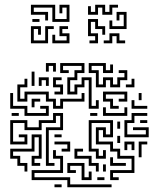

<svg xmlns="http://www.w3.org/2000/svg" viewBox="-20 -771 682 807"><path d="M173 -470V-506H215V-470H203V-494H185V-470ZM353 -314V-434H335V-404H305V-374H263V-446H293V-476H323V-494H245V-476H269V-464H233V-506H335V-464H305V-434H275V-386H293V-416H323V-446H365V-326H383V-350H395V-314ZM383 -404V-464H353V-506H425V-476H443V-500H455V-464H413V-494H365V-476H395V-416H413V-446H455V-416H473V-446H503V-464H479V-476H515V-434H485V-404H443V-434H425V-404ZM113 -410V-470H125V-410ZM143 -410V-446H185V-410H173V-434H155V-410ZM209 -374V-386H233V-404H203V-446H239V-434H215V-416H245V-374ZM509 -404V-416H533V-440H545V-404ZM203 -314V-344H173V-374H95V-344H53V-416H83V-440H95V-404H65V-356H83V-386H185V-356H215V-326H233V-356H323V-380H335V-344H245V-314ZM443 -314V-344H413V-386H515V-344H479V-356H503V-374H425V-356H455V-326H479V-314ZM83 -284V-314H23V-380H35V-326H95V-296H173V-314H149V-326H185V-284ZM563 -350V-380H575V-350ZM113 -320V-356H149V-344H125V-320ZM533 -314V-350H545V-326H599V-314ZM413 -284V-320H425V-296H503V-320H515V-284ZM173 -74V-236H233V-284H215V-254H155V-224H83V-254H35V-176H83V-194H59V-206H95V-164H23V-266H95V-236H143V-266H203V-296H245V-224H185V-86H209V-74ZM503 -194V-266H533V-296H599V-284H545V-254H515V-206H593V-224H539V-236H605V-194ZM359 -284V-296H389V-284ZM29 -284V-296H59V-284ZM443 -14V-56H533V-104H473V-134H443V-164H383V-236H425V-206H443V-254H365V-146H395V-116H413V-140H425V-104H383V-134H353V-266H455V-194H413V-224H395V-176H455V-146H485V-116H545V-44H455V-26H479V-14ZM569 -254V-266H599V-254ZM473 -230V-260H485V-230ZM83 -50V-74H53V-104H23V-146H113V-206H155V-104H125V-86H149V-74H113V-116H143V-194H125V-134H35V-116H65V-86H95V-50ZM209 -194V-206H239V-194ZM473 -170V-200H485V-170ZM239 -134V-146H263V-164H209V-176H275V-134ZM503 -140V-176H545V-140H533V-164H515V-140ZM563 -110V-176H599V-164H575V-110ZM383 -50V-74H353V-104H293V-146H329V-134H305V-116H365V-86H395V-50ZM263 16V-14H113V-56H233V-104H203V-140H215V-116H245V-44H125V-26H275V4H449V16ZM443 -74V-110H455V-86H509V-74ZM323 -14V-74H275V-56H299V-44H263V-86H335V-26H353V-50H365V-14ZM413 -50V-80H425V-50ZM389 -14V-26H419V-14ZM209 16V4H239V16ZM200 -679V-739H122V-721H182V-685H170V-709H110V-751H212V-691H260V-739H242V-715H230V-751H272V-679ZM350 -709V-745H362V-721H380V-751H422V-721H440V-751H476V-739H452V-709H410V-739H392V-709ZM440 -649V-685H452V-661H500V-709H482V-685H470V-721H512V-649ZM116 -679V-691H146V-679ZM356 -589V-601H380V-619H350V-691H392V-661H422V-625H410V-649H380V-679H362V-631H392V-589ZM110 -589V-661H152V-625H140V-649H122V-601H170V-661H206V-649H182V-589ZM200 -589V-625H212V-601H260V-619H230V-661H266V-649H242V-631H272V-589ZM416 -589V-601H440V-631H482V-601H506V-589H470V-619H452V-589Z"/></svg>

Font: Rubik Maze
Style: Regular
Weight: 400
Designer: Hubert and Fischer, NaN
Foundry: Hubert and Fischer, NaN
Version: Version 2.200